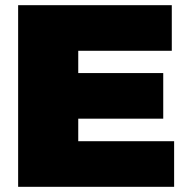

<svg xmlns="http://www.w3.org/2000/svg" viewBox="-20 -721 730 741"><path d="M652 0H50V-701H643V-525H282V-439H610V-263H282V-176H652Z"/></svg>

Font: Argentum Novus Black
Style: Regular
Weight: 900
Designer: Julieta Ulanovsky (font) & Cristiano Sobral (main changes)
Foundry: Julieta Ulanovsky (font) & Cristiano Sobral (main changes)
Version: Version 3.00;November 27, 2020;FontCreator 13.0.0.2655 64-bi